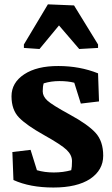

<svg xmlns="http://www.w3.org/2000/svg" viewBox="-20 -840 510 871"><path d="M388.7 -28.3Q329.1 10.7 222.2 10.7Q115.7 10.7 41 -23.4L36.1 -150.4L118.7 -160.2L147.5 -67.9Q182.1 -57.6 224.1 -57.6Q266.1 -57.6 303.2 -67.9Q306.6 -82 306.6 -109.4Q306.6 -136.7 282.2 -160.2Q257.8 -183.6 179.2 -227.5Q100.6 -271.5 66.4 -306.6Q32.2 -341.8 32.2 -403.3Q32.2 -464.8 89.8 -502.9Q147.5 -541 245.1 -540.5Q341.8 -540.5 424.8 -507.3L429.2 -379.9L346.7 -370.1L316.9 -464.8Q287.6 -472.2 249.5 -472.2Q211.4 -472.2 178.2 -461.9Q173.8 -447.8 173.8 -425.8Q173.8 -403.3 194.8 -383.8Q215.8 -364.3 297.4 -319.8Q378.9 -275.4 413.6 -237.3Q448.2 -199.2 448.2 -133.8Q448.2 -68.4 388.7 -28.3ZM424.8 -622.6 339.4 -617.7 247.6 -724.6 159.2 -617.7 88.4 -622.6V-638.2L197.3 -820.3L315.9 -815.4L424.8 -638.2Z"/></svg>

Font: NoticiaText-Bold
Style: Bold
Weight: 700
Designer: JM Sole
Foundry: JM Sole
Version: Version 1.003